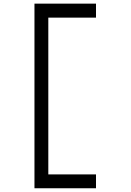

<svg xmlns="http://www.w3.org/2000/svg" viewBox="-20 -853 707 1040"><path d="M166.7 166.7V-833.3H500V-757.5H241.7V91.7H500V166.7Z"/></svg>

Font: 0xA000-Squareish-Mono
Style: Squareish-Mono
Weight: 400
Version: Version 0.1